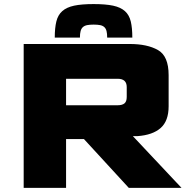

<svg xmlns="http://www.w3.org/2000/svg" viewBox="-20 -914 918 934"><path d="M95.2 0V-700H611.5Q696.4 -700 748.4 -670.6Q800.3 -641.3 800.3 -548.5V-397Q800.3 -325.7 761.6 -291.4Q722.8 -257.1 648.8 -251.8H626.3L863.1 0H606.6L388.3 -237.6H301.4V0ZM301.4 -402H552.7Q574.4 -402 585.5 -411.1Q596.5 -420.3 596.5 -442.3V-490.4Q596.5 -510.6 585.5 -520.7Q574.4 -530.8 552.7 -530.8H301.4ZM246.4 -731Q246.4 -778.1 254.1 -809.5Q261.7 -840.9 282.7 -859.7Q303.6 -878.5 340.4 -886.4Q377.1 -894.2 435.3 -894.2Q493.6 -894.2 530.3 -886.4Q567.1 -878.5 587.9 -859.7Q608.7 -840.9 616.2 -809.5Q623.7 -778.1 623.7 -731H501.4Q501.4 -750.5 498.3 -762.6Q495.3 -774.8 487.7 -781.9Q480.2 -789 467.5 -791.7Q454.8 -794.3 435.3 -794.3Q416.3 -794.3 403.5 -791.7Q390.7 -789 383 -781.9Q375.3 -774.8 372.1 -762.6Q368.8 -750.5 368.8 -731Z"/></svg>

Font: Science Gothic
Style: Regular
Weight: 400
Designer: Thomas Phinney, Vassil Kateliev, Brandon Buerkle
Foundry: Font Detective LLC
Version: Version 1.018